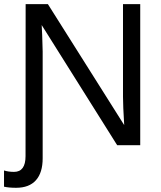

<svg xmlns="http://www.w3.org/2000/svg" viewBox="-43 -708 786 936"><path d="M82 -688H190.4L562.5 -98.1Q556.6 -193.8 556.6 -236.8V-688H640.6V0H528.3L160.2 -585.9L162.6 -538.6L165 -457V63.5Q165 133.8 132.1 170.7Q99.1 207.5 35.6 207.5Q0.5 207.5 -23.4 202.1V123Q-2 129.9 25.4 129.9Q81.5 129.9 81.5 53.2Z"/></svg>

Font: Arial
Style: Regular
Weight: 400
Designer: Steve Matteson
Foundry: Ascender Corporation
Version: Version 2.00.3